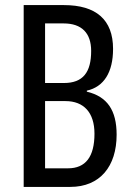

<svg xmlns="http://www.w3.org/2000/svg" viewBox="-20 -785 517 754"><path d="M231 -765H73V-51H256C373 -51 438 -132 438 -256C438 -352 401 -406 321 -425V-429C388 -444 424 -501 424 -593C424 -708 357 -765 231 -765ZM231 -459H157V-693H230C301 -693 338 -655 338 -585C338 -501 306 -459 231 -459ZM157 -388H237C309 -388 351 -343 351 -260C351 -169 316 -124 247 -124H157Z"/></svg>

Font: Noto Sans Tamil UI ExtraCondensed
Style: Regular
Weight: 400
Width: 2
Designer: Jelle Bosma - Monotype Design Team
Foundry: Monotype Imaging Inc.
Version: Version 2.004